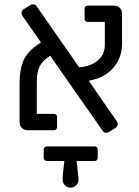

<svg xmlns="http://www.w3.org/2000/svg" viewBox="-20 -605 648 892"><path d="M457 3 213 -346Q177 -323 164 -296.5Q151 -270 151 -226V-76H231Q237 -76 241 -72Q245 -68 245 -62V-14Q245 -8 241 -4Q237 0 231 0H108Q93 0 82 -10.5Q71 -21 71 -36V-220Q71 -278 87 -319Q103 -360 149 -393L170 -408L84 -532Q80 -537 80 -544Q80 -555 90 -562L120 -581Q125 -585 133 -585Q144 -585 150 -576L348 -292Q402 -297 434.5 -324Q467 -351 467 -397V-503H388Q381 -503 377 -507Q373 -511 373 -517V-565Q373 -571 377 -575Q381 -579 388 -579H510Q525 -579 536 -568.5Q547 -558 547 -543V-402Q547 -337 506 -289.5Q465 -242 392 -230L523 -41Q527 -36 527 -29Q527 -18 517 -11L487 8Q480 12 474 12Q463 12 457 3ZM271 230 272 206 279 143H198Q191 143 187 139Q183 135 183 128V89Q183 83 187 79Q191 75 198 75H419Q426 75 430 79Q434 83 434 89V128Q434 135 430 139Q426 143 419 143H336L343 206L345 230Q345 245 333.5 256Q322 267 308 267Q293 267 282 256Q271 245 271 230Z"/></svg>

Font: Miriam Libre
Style: Regular
Weight: 400
Designer: Michal Sahar
Foundry: Hagilda
Version: Version 1.001